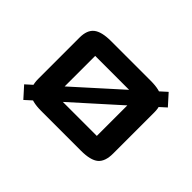

<svg xmlns="http://www.w3.org/2000/svg" viewBox="-115 -745 991 991"><g transform="rotate(45 380.5 -250.0)"><path d="M107.5 -102V-403Q107.5 -457.5 137.2 -481.2Q167 -505 235.5 -505H525.5Q594 -505 623.8 -481.2Q653.5 -457.5 653.5 -403V-102Q653.5 -44 624.5 -19.5Q595.5 5 525.5 5H235.5Q166 5 136.8 -19.5Q107.5 -44 107.5 -102ZM231.5 -107Q231.5 -107 231.5 -107Q231.5 -107 231.5 -107H529.5Q529.5 -107 529.5 -107Q529.5 -107 529.5 -107V-393Q529.5 -393 529.5 -393Q529.5 -393 529.5 -393H231.5Q231.5 -393 231.5 -393Q231.5 -393 231.5 -393ZM130 30 76 -30 175 -119 177 -121 523 -432.5 523.5 -433 631 -530 685 -470 576 -371.5 228.5 -59.5 225.5 -56.5Z"/></g></svg>

Font: Science Gothic
Style: Regular
Weight: 400
Designer: Thomas Phinney, Vassil Kateliev, Brandon Buerkle
Foundry: Font Detective LLC
Version: Version 1.018